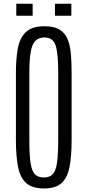

<svg xmlns="http://www.w3.org/2000/svg" viewBox="-20 -1013 475 1042"><path d="M218.3 9.8Q156.2 9.8 123.3 -18.6Q90.3 -46.9 78.4 -105.2Q66.4 -163.6 66.4 -253.4V-619.1Q66.4 -693.4 76.7 -750Q86.9 -806.6 119.9 -838.6Q152.8 -870.6 221.7 -870.6Q273.4 -870.6 303.2 -852.3Q333 -834 346.9 -800.3Q360.8 -766.6 364.7 -720.7Q368.7 -674.8 368.7 -619.1V-253.4Q368.7 -163.6 356.9 -105.2Q345.2 -46.9 313 -18.6Q280.8 9.8 218.3 9.8ZM218.3 -49.8Q249.5 -49.8 266.4 -67.9Q283.2 -85.9 289.6 -130.4Q295.9 -174.8 295.9 -253.4V-625Q295.9 -722.2 282 -765.9Q268.1 -809.6 221.7 -809.6Q172.9 -809.6 156 -765.6Q139.2 -721.7 139.2 -625.5V-253.4Q139.2 -174.8 145.5 -130.4Q151.9 -85.9 168.9 -67.9Q186 -49.8 218.3 -49.8ZM278.3 -927.7V-992.7H367.2V-927.7ZM68.4 -927.7V-992.7H157.2V-927.7Z"/></svg>

Font: Antonio Thin
Style: Regular
Weight: 250
Designer: Vernon Adams
Foundry: Vernon Adams
Version: Version 1.002